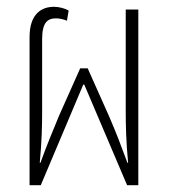

<svg xmlns="http://www.w3.org/2000/svg" viewBox="-20 -545 498 565"><path d="M67 0H100L225 -296H228L354 0H387V-517H350V-216C350 -177 351 -128 357 -66H355C335 -120 321 -157 300 -205L238 -344H216L154 -205C136 -161 120 -124 99 -66H97C103 -128 104 -177 104 -216V-430C104 -479 120 -491 145 -491C155 -491 168 -488 177 -484L182 -514C172 -520 154 -525 139 -525C103 -525 67 -505 67 -436Z"/></svg>

Font: Noto Sans Thai UI ExtCond ExtLt
Style: Regular
Weight: 200
Width: 2
Designer: Monotype Design Team
Foundry: Monotype Imaging Inc.
Version: Version 2.000